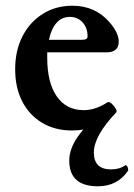

<svg xmlns="http://www.w3.org/2000/svg" viewBox="-20 -445 468 671"><path d="M231 11Q172 11 127 -16Q82 -43 57.5 -91Q33 -139 33 -203Q33 -268 58.5 -318Q84 -368 129.5 -396.5Q175 -425 233 -425Q313 -425 363 -367Q395 -330 395 -299Q395 -262 351 -262H145Q145 -254 145 -244Q145 -156 178.5 -108Q212 -60 273 -60Q313 -60 355 -87Q361 -91 369.5 -83.5Q378 -76 384 -66Q390 -56 386 -52Q326 11 231 11ZM224 -386Q196 -386 177.5 -365Q159 -344 151 -306H268Q286 -306 286 -318Q286 -348 268.5 -367Q251 -386 224 -386ZM322 206Q222 206 222 116Q222 38 335 -52H386Q308 30 308 88Q308 147 368 147Q398 147 419 132Q428 135 428 151Q391 206 322 206Z"/></svg>

Font: Junicode
Style: Bold
Weight: 700
Designer: Peter S. Baker
Version: Version 2.100; ttfautohint (v1.8.4)